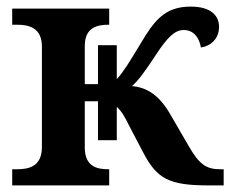

<svg xmlns="http://www.w3.org/2000/svg" viewBox="-20 -562 702 582"><path d="M17 0H311V-49H308C274 -49 237 -57 237 -115V-255H277V-137H334V-238C350 -224 360 -204 372 -180L415 -98C456 -20 493 0 612 0H658V-49H647C604 -49 583 -65 551 -121L497 -214C464 -272 427 -297 380 -301C400 -319 418 -343 452 -395C487 -448 509 -471 537 -471C567 -471 584 -448 589 -418C618 -422 644 -444 644 -481C644 -514 620 -542 558 -542C479 -542 447 -499 405 -428C373 -375 355 -345 334 -322V-425H277V-307H237V-423C237 -479 275 -487 308 -487H311V-536H17V-487H32C66 -487 107 -479 107 -421V-116C107 -57 67 -49 32 -49H17Z"/></svg>

Font: Noto Serif SemiBold
Style: Regular
Weight: 600
Designer: Monotype Design Team
Foundry: Monotype Imaging Inc.
Version: Version 2.013